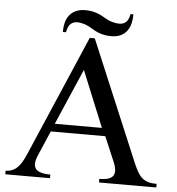

<svg xmlns="http://www.w3.org/2000/svg" viewBox="-57 -909 890 963"><g transform="rotate(5 387.5 -427.5)"><path d="M230.5 -736.3Q230.5 -761.2 235.8 -782.7Q241.2 -804.2 253.7 -820.3Q266.1 -836.4 285.9 -845.7Q305.7 -855 334.5 -855Q385.7 -855 429.7 -827.6Q451.7 -814 471.7 -808.1Q491.7 -802.2 507.8 -802.2Q521.5 -802.2 530.8 -806.4Q540 -810.5 546.1 -817.9Q552.2 -825.2 555.7 -834.7Q559.1 -844.2 561 -855H575.7Q575.7 -831.1 570.6 -809.6Q565.4 -788.1 553.5 -771.7Q541.5 -755.4 521.7 -745.8Q502 -736.3 473.1 -736.3Q421.9 -736.3 378.4 -763.7Q356.4 -777.8 336.4 -784.4Q316.4 -791 299.8 -791Q286.1 -791 276.9 -786.6Q267.6 -782.2 261.5 -774.7Q255.4 -767.1 252 -757.1Q248.5 -747.1 246.6 -736.3ZM230.5 -273.9H467.8L352.5 -555.7ZM393.1 -718.3 648.9 -109.9Q659.2 -85.9 669.2 -68.6Q679.2 -51.3 692.1 -40Q705.1 -28.8 722.7 -23.4Q740.2 -18.1 765.6 -18.1V0H477.1V-18.1Q516.6 -18.1 534.7 -29.3Q552.7 -40.5 552.7 -63.5Q552.7 -82.5 541 -109.9L488.3 -233.9H213.9L160.6 -109.9Q155.3 -97.7 152.1 -86.2Q148.9 -74.7 148.9 -64.9Q148.9 -54.7 153.1 -45.9Q157.2 -37.1 166.7 -31Q176.3 -24.9 191.9 -21.5Q207.5 -18.1 230.5 -18.1V0H5.4V-18.1Q24.4 -18.1 39.3 -24.7Q54.2 -31.2 65.9 -43.2Q77.6 -55.2 87.4 -72.3Q97.2 -89.4 106 -109.9L367.7 -718.3Z"/></g></svg>

Font: Khmer Busra Bunong
Style: Regular
Weight: 400
Designer: D. Kanjahn
Version: Version 7.100; 2014